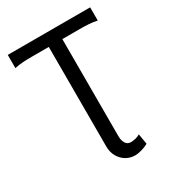

<svg xmlns="http://www.w3.org/2000/svg" viewBox="-209 -835 1037 1138"><g transform="rotate(-30 309.0 -266.0)"><path d="M585.9 -712.9V-622.6Q556.6 -628.9 528.1 -630.6Q499.5 -632.3 466.3 -632.3H349.1V31.7Q349.1 62 361.1 81.1Q373 100.1 395.5 100.1Q411.1 100.1 429 95.9Q446.8 91.8 459 83L471.2 153.8Q454.6 164.6 427.5 172.6Q400.4 180.7 378.4 180.7Q346.7 180.7 318.8 164.6Q291 148.4 273.7 118.7Q256.3 88.9 256.3 48.8V-632.3H141.6Q108.9 -632.3 80.1 -630.6Q51.3 -628.9 22 -622.6V-712.9Z"/></g></svg>

Font: Andika LitF DSA DSG
Style: Regular
Weight: 400
Designer: Victor Gaultney, Annie Olsen, Julie Remington, Don Collingsworth, Eric Hays, Becca Hirsbrunner
Foundry: SIL International
Version: Version 6.200 ; LitF DSA DSG; ttfautohint (v1.8.3.10-c5d8)